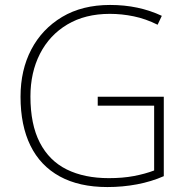

<svg xmlns="http://www.w3.org/2000/svg" viewBox="-20 -746 762 776"><path d="M375 -355H642V-34Q592 -12 534 -1Q476 10 414 10Q300 10 221.5 -33Q143 -76 103 -157.5Q63 -239 63 -355Q63 -463 106.5 -546Q150 -629 231 -677.5Q312 -726 425 -726Q483 -726 535 -715Q587 -704 634 -682L617 -646Q569 -670 520.5 -680Q472 -690 424 -690Q324 -690 252 -647Q180 -604 141.5 -528.5Q103 -453 103 -356Q103 -243 141 -169.5Q179 -96 250 -61Q321 -26 420 -26Q476 -26 521 -34.5Q566 -43 603 -57V-319H375Z"/></svg>

Font: Noto Sans Armenian ExtraLight
Style: Regular
Weight: 250
Designer: Monotype Design Team
Foundry: Monotype Imaging Inc.
Version: Version 2.007